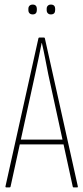

<svg xmlns="http://www.w3.org/2000/svg" viewBox="-20 -819 364 839"><path d="M8 0Q3 0 4 -5L148 -652Q149 -655 152 -655H172Q175 -655 176 -652L320 -5Q321 0 317 0H302Q299 0 298 -3L191 -494Q184 -529 177.5 -563Q171 -597 163 -631H162Q155 -597 148 -562Q141 -527 133 -492L26 -3Q25 0 21 0ZM61 -188 66 -209H257L263 -188ZM123 -756Q114 -756 109 -761Q104 -766 104 -775V-781Q104 -789 109 -794Q114 -799 123 -799Q132 -799 136.5 -794Q141 -789 141 -781V-775Q141 -766 136.5 -761Q132 -756 123 -756ZM202 -756Q194 -756 189 -761Q184 -766 184 -775V-781Q184 -789 189 -794Q194 -799 202 -799Q212 -799 216.5 -794Q221 -789 221 -781V-775Q221 -766 216.5 -761Q212 -756 202 -756Z"/></svg>

Font: Sofia Sans Extra Condensed Thin
Style: Regular
Weight: 250
Version: Version 4.100